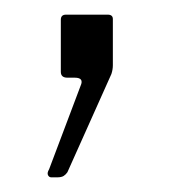

<svg xmlns="http://www.w3.org/2000/svg" viewBox="-20 -106 233 262"><path d="M50 136Q47 136 45.5 133Q44 130 47 125L90 11Q95 0 82 0H72Q63 0 63 -8V-79Q63 -86 70 -86H127Q134 -86 134 -80V-17Q134 -11 132 -5L72 129Q70 132 67 134Q64 136 58 136H50Z"/></svg>

Font: Libre Franklin ExtraLight
Style: Regular
Weight: 250
Designer: Pablo Impallari, Rodrigo Fuenzalida, Nhung Nguyen
Foundry: Impallari Type
Version: Version 3.000